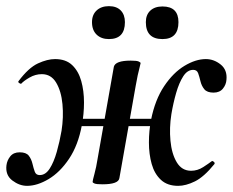

<svg xmlns="http://www.w3.org/2000/svg" viewBox="-30 -591 756 624"><path d="M58 13Q33 13 10 -4.5Q-13 -22 -9 -54Q-7 -70 3.5 -83Q14 -96 34 -96Q55 -96 63.5 -85Q72 -74 75.5 -59Q79 -44 83 -33Q87 -22 99 -22Q118 -22 131.5 -43Q145 -64 154.5 -97.5Q164 -131 170 -166Q177 -210 173 -252.5Q169 -295 152.5 -322.5Q136 -350 106 -350Q85 -350 66 -339Q47 -328 39 -319Q37 -318 32.5 -321Q28 -324 30 -327Q63 -371 93.5 -385Q124 -399 149 -399Q184 -399 204.5 -379.5Q225 -360 234 -328Q243 -296 243 -258Q243 -220 236 -184Q224 -119 194.5 -75Q165 -31 128 -9Q91 13 58 13ZM303 8Q284 8 277.5 5.5Q271 3 271 0Q271 -4 277 -26Q283 -48 287 -74L340 -374Q345 -394 395 -394Q415 -394 421 -391Q427 -388 427 -386Q427 -384 424 -373Q421 -362 417.5 -346Q414 -330 411 -312L358 -12Q355 8 303 8ZM193 -181 196 -205H509L505 -181ZM549 13Q514 13 493 -6.5Q472 -26 463 -58Q454 -90 454 -128Q454 -166 461 -202Q474 -267 503.5 -311Q533 -355 569.5 -377Q606 -399 639 -399Q665 -399 687 -381.5Q709 -364 706 -332Q705 -316 694.5 -303Q684 -290 664 -290Q643 -290 634 -301Q625 -312 621.5 -327Q618 -342 614 -353Q610 -364 598 -364Q579 -364 565.5 -343Q552 -322 542.5 -289Q533 -256 527 -220Q520 -176 524 -133.5Q528 -91 544.5 -63.5Q561 -36 591 -36Q612 -36 630.5 -48Q649 -60 658 -67Q660 -69 664.5 -65.5Q669 -62 667 -58Q633 -16 603.5 -1.5Q574 13 549 13ZM324 -464Q299 -464 284 -478.5Q269 -493 269 -519Q269 -543 284 -557Q299 -571 324 -571Q349 -571 362.5 -557Q376 -543 376 -519Q376 -464 324 -464ZM498 -464Q444 -464 444 -519Q444 -543 458.5 -556.5Q473 -570 498 -570Q550 -570 550 -519Q550 -464 498 -464Z"/></svg>

Font: Cormorant Garamond Light
Style: Italic
Weight: 300
Italic angle: -10°
Designer: Christian Thalmann (Catharsis Fonts)
Foundry: Catharsis Fonts
Version: Version 4.001